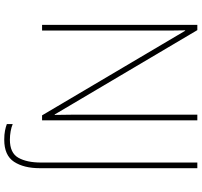

<svg xmlns="http://www.w3.org/2000/svg" viewBox="-42 -712 928 883"><g transform="rotate(90 421.5 -270.0)"><path d="M533 0H510L121 -658H119Q120 -623 120 -591Q120 -559 120 -519V0H94V-714H118L506 -58H508Q507 -95 507 -132.5Q507 -170 507 -200V-714H533ZM622 174Q598 174 580.5 170.5Q563 167 550 162V135Q564 141 583 144.5Q602 148 622 148Q683 148 705 109Q727 70 727 5V-714H753V10Q753 84 723.5 129Q694 174 622 174Z"/></g></svg>

Font: Noto Sans SemiCondensed Thin
Style: Regular
Weight: 100
Width: 4
Designer: Monotype Design Team
Foundry: Monotype Imaging Inc.
Version: Version 2.013; ttfautohint (v1.8.4.7-5d5b)